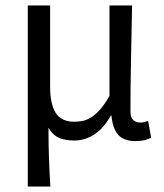

<svg xmlns="http://www.w3.org/2000/svg" viewBox="-20 -506 602 705"><path d="M82 179V-486H164V-189Q164 -124 184.5 -91.5Q205 -59 253 -59Q269 -59 285 -62.5Q301 -66 317 -76.5Q333 -87 349 -105.5Q365 -124 382 -154V-486H465Q463 -387 461 -285Q459 -183 459 -95Q459 -75 469 -65.5Q479 -56 495 -56Q507 -56 524 -62L535 0Q524 5 510.5 8.5Q497 12 477 12Q435 12 414.5 -10.5Q394 -33 389 -82H387Q361 -35 326.5 -12.5Q292 10 252 10Q223 10 199 1Q175 -8 158 -37Q158 -1 158.5 26.5Q159 54 160 78Q161 102 162 126Q163 150 165 179Z"/></svg>

Font: Processing Sans Pro
Style: Regular
Weight: 400
Designer: Paul D. Hunt
Foundry: Adobe Systems Incorporated
Version: Version 2.020;PS 2.000;hotconv 1.0.86;makeotf.lib2.5.63406